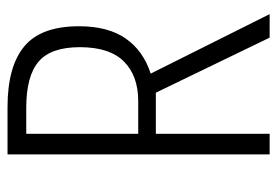

<svg xmlns="http://www.w3.org/2000/svg" viewBox="-136 -670 754 523"><g transform="rotate(-90 241.5 -408.0)"><path d="M212 -765Q322 -765 377 -719.5Q432 -674 432 -570Q432 -491 398.5 -443Q365 -395 303 -375L465 -51H401L251 -361H139V-51H83V-765ZM210 -714H139V-409H228Q297 -409 336 -448Q375 -487 375 -568Q375 -647 335.5 -680.5Q296 -714 210 -714Z"/></g></svg>

Font: Noto Sans Tamil UI Condensed Light
Style: Regular
Weight: 300
Width: 3
Designer: Jelle Bosma - Monotype Design Team
Foundry: Monotype Imaging Inc.
Version: Version 2.004; ttfautohint (v1.8.4.7-5d5b)